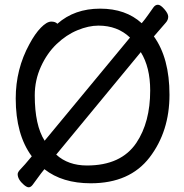

<svg xmlns="http://www.w3.org/2000/svg" viewBox="-20 -756 785 817"><path d="M350.1 -51.8Q495.1 -51.8 560.1 -147.9Q619.1 -235.8 619.1 -371.1Q619.1 -470.2 579.1 -534.2L219.2 -98.1Q270 -51.8 350.1 -51.8ZM169.9 -157.2 533.2 -596.2Q480 -647 398.9 -647Q356.9 -647 309.6 -627.4Q262.2 -607.9 221.2 -568.8Q180.2 -529.8 154.1 -472.4Q127.9 -415 127.9 -350.1Q127.9 -223.1 169.9 -157.2ZM102.1 41Q94.2 41 82 30.8Q55.2 7.8 55.2 -15.1Q55.2 -23.9 68.6 -37.4Q82 -50.8 115.2 -90.8Q46.9 -183.1 46.9 -336.9Q46.9 -461.9 105 -567.9Q128.9 -612.8 154.1 -638.4Q179.2 -664.1 198.2 -664.1Q215.8 -664.1 224.1 -654.8Q296.9 -719.2 406 -719.2Q515.1 -719.2 583 -657.2Q597.2 -673.8 611.1 -693.8Q625 -713.9 633.1 -724.9Q641.1 -735.8 652.1 -735.8Q663.1 -735.8 679.4 -717Q695.8 -698.2 695.8 -685.1Q695.8 -670.9 685.3 -659.4Q674.8 -647.9 634.8 -601.1Q701.2 -508.8 701.2 -352.8Q701.2 -196.8 616.7 -86.4Q532.2 23.9 366.2 23.9Q245.1 23.9 168.9 -36.1Q154.8 -19 140.9 0.5Q127 20 118.9 30.5Q110.8 41 102.1 41Z"/></svg>

Font: LXGW WenKai Screen
Style: Regular
Weight: 400
Designer: LXGW / Fontworks Inc.
Foundry: LXGW / Fontworks Inc.
Version: Version 1.510;January 18,2025